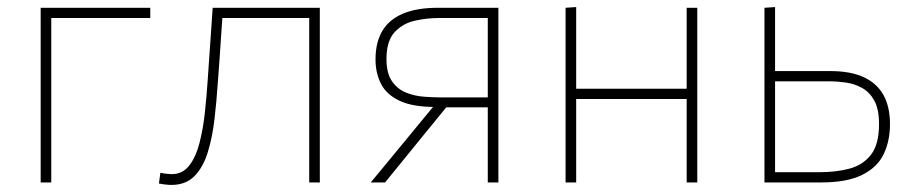

<svg xmlns="http://www.w3.org/2000/svg" viewBox="-20 -516 2580 543"><path d="M95 0Q95 -56.5 95 -108.5Q95 -160.5 95 -221V-271Q95 -311.5 95 -348.2Q95 -385 95 -420.8Q95 -456.5 95 -494H405V-465Q352.5 -465 298.8 -465Q245 -465 194 -465H106L125 -489Q125 -451.5 125 -417Q125 -382.5 125 -347Q125 -311.5 125 -271V-221Q125 -160.5 125 -108.5Q125 -56.5 125 0Z M464.5 7Q460 7 454.2 6.5Q448.5 6 442.2 5.2Q436 4.5 429.5 3L433.5 -27.5Q442 -25.5 451.2 -24.5Q460.5 -23.5 465.5 -23.5Q496.5 -23.5 515.2 -47.8Q534 -72 544.2 -111.8Q554.5 -151.5 559.5 -198.5Q564.5 -245.5 567.5 -291Q571 -341.5 574.5 -392.8Q578 -444 581.5 -494H884.5Q884.5 -456.5 884.5 -420.8Q884.5 -385 884.5 -348.2Q884.5 -311.5 884.5 -271V-221Q884.5 -160.5 884.5 -108.5Q884.5 -56.5 884.5 0H854.5Q854.5 -56.5 854.5 -108.5Q854.5 -160.5 854.5 -221V-271Q854.5 -311.5 854.5 -347Q854.5 -382.5 854.5 -417Q854.5 -451.5 854.5 -489L872.5 -465H590L610.5 -489Q608 -455 605.8 -421Q603.5 -387 601.2 -352.8Q599 -318.5 596 -282Q592.5 -229.5 586.5 -178.2Q580.5 -127 567.5 -85Q554.5 -43 530 -18Q505.5 7 464.5 7Z M1028.5 0Q1057.5 -35 1086.8 -70.5Q1116 -106 1144 -140L1223.5 -236.5L1211.5 -213.5Q1147 -213.5 1110 -231Q1073 -248.5 1057.5 -279Q1042 -309.5 1042 -348Q1042 -396 1061.2 -428.5Q1080.5 -461 1119.8 -477.5Q1159 -494 1218.5 -494Q1248 -494 1280.5 -494Q1313 -494 1342 -494Q1371 -494 1389.5 -494Q1389.5 -456.5 1389.5 -420.8Q1389.5 -385 1389.5 -348.2Q1389.5 -311.5 1389.5 -271V-221Q1389.5 -160.5 1389.5 -108.5Q1389.5 -56.5 1389.5 0H1359.5Q1359.5 -36 1359.5 -69.5Q1359.5 -103 1359.5 -137.8Q1359.5 -172.5 1359.5 -211V-271Q1359.5 -324 1359.5 -370.5Q1359.5 -417 1359.5 -465H1220Q1187.5 -465 1153.5 -457.5Q1119.5 -450 1096.2 -425.2Q1073 -400.5 1073 -349Q1073 -308.5 1088.8 -286Q1104.5 -263.5 1128.5 -254Q1152.5 -244.5 1179.2 -242.5Q1206 -240.5 1227.5 -240.5H1367.5V-212.5H1232L1256 -229.5L1182.5 -139.5Q1154.5 -105 1125.8 -69.8Q1097 -34.5 1069 0Z M1579.5 0Q1579.5 -56.5 1579.5 -108.5Q1579.5 -160.5 1579.5 -221V-271Q1579.5 -311.5 1579.5 -348.2Q1579.5 -385 1579.5 -420.8Q1579.5 -456.5 1579.5 -494L1609.5 -496Q1609.5 -458.5 1609.5 -422.2Q1609.5 -386 1609.5 -349Q1609.5 -312 1609.5 -271V-221Q1609.5 -160.5 1609.5 -108.5Q1609.5 -56.5 1609.5 0ZM1596.5 -236V-265H1940V-236ZM1922 0Q1922 -56.5 1922 -108.5Q1922 -160.5 1922 -221V-271Q1922 -311.5 1922 -348.2Q1922 -385 1922 -420.8Q1922 -456.5 1922 -494H1952Q1952 -456.5 1952 -420.8Q1952 -385 1952 -348.2Q1952 -311.5 1952 -271V-221Q1952 -160.5 1952 -108.5Q1952 -56.5 1952 0Z M2142 0Q2142 -56.5 2142 -108.5Q2142 -160.5 2142 -221V-271Q2142 -311.5 2142 -348.2Q2142 -385 2142 -420.8Q2142 -456.5 2142 -494L2172 -496Q2172 -439.5 2172 -385.8Q2172 -332 2172 -271Q2172 -204.5 2172 -147.5Q2172 -90.5 2172 -29H2298.5Q2345 -29 2383 -39.2Q2421 -49.5 2443.5 -78.8Q2466 -108 2466 -165Q2466 -207 2452.8 -231.2Q2439.5 -255.5 2418.2 -267.2Q2397 -279 2372.5 -282.5Q2348 -286 2326 -286H2166L2155.5 -315Q2188 -315 2236.8 -315Q2285.5 -315 2328 -315Q2386 -315 2423.2 -297.5Q2460.5 -280 2478.8 -246.8Q2497 -213.5 2497 -165Q2497 -118 2479.5 -80.8Q2462 -43.5 2419.2 -21.8Q2376.5 0 2301 0Q2255 0 2212.8 0Q2170.5 0 2142 0Z"/></svg>

Font: Commissioner Thin
Style: Regular
Weight: 100
Designer: Kostas Bartsokas
Foundry: Kostas Bartsokas
Version: Version 1.001;gftools[0.9.23]